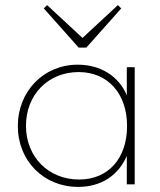

<svg xmlns="http://www.w3.org/2000/svg" viewBox="-20 -724 629 754"><path d="M287 10C377 10 445 -35 478 -112V0H509V-460H478V-350C446 -425 375 -470 285 -470C151 -470 50 -365 50 -229C50 -93 151 10 287 10ZM82 -230C82 -352 169 -441 289 -441C403 -441 479 -357 479 -229C479 -102 405 -19 291 -19C170 -19 82 -108 82 -230ZM152 -691 289 -537H319L456 -691L443 -704L304 -575L165 -704Z"/></svg>

Font: MV Cash Thin
Style: Regular
Weight: 100
Designer: Rodrigo Fuenzalida
Foundry: fragTYPE
Version: Version 1.100;Glyphs 3.1.2 (3151)